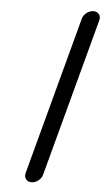

<svg xmlns="http://www.w3.org/2000/svg" viewBox="-55 -804 460 840"><g transform="rotate(5 175.5 -384.5)"><path d="M272.9 -731.9Q276.9 -747.3 291.3 -758.3Q305.7 -769.3 321.5 -769.3Q337.2 -769.3 345.6 -758.3Q354 -747.3 349.9 -731.9L163.8 -37.4Q159.9 -22 145.6 -11Q131.3 0 115.5 0Q99.6 0 91.3 -11Q83 -22 86.9 -37.4Z"/></g></svg>

Font: Tecnico
Style: GruesoInclinado
Weight: 700
Italic angle: -15°
Version: Version 1.3